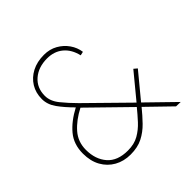

<svg xmlns="http://www.w3.org/2000/svg" viewBox="-183 -874 1048 1048"><g transform="rotate(-45 341.0 -350.0)"><path d="M249 10Q197 10 156 -13Q115 -36 91.5 -78Q68 -120 68 -178Q68 -250 108.5 -298.5Q149 -347 219 -384Q175 -428 147.5 -466.5Q120 -505 120 -547Q120 -595 142.5 -631.5Q165 -668 205 -689Q245 -710 299 -710Q343 -710 377.5 -690.5Q412 -671 434 -639.5Q456 -608 461 -571L439 -566Q426 -622 389 -653Q352 -684 297 -684Q230 -684 187 -647Q144 -610 144 -548Q144 -507 175.5 -468Q207 -429 247 -389L472 -168L590 -311L609 -295L490 -151L645 0L610 -1L475 -132Q445 -95 413.5 -62.5Q382 -30 343 -10Q304 10 249 10ZM254 -16Q303 -16 338 -36Q373 -56 401.5 -87Q430 -118 456 -150L236 -365Q172 -332 133 -287.5Q94 -243 94 -181Q94 -108 134 -62Q174 -16 254 -16Z"/></g></svg>

Font: Haskoy Thin
Style: Regular
Weight: 100
Designer: Ertekin Erdin
Foundry: Ertekin Erdin
Version: Version 2.000; ttfautohint (v1.8.4.7-5d5b)